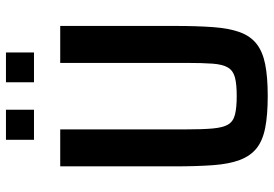

<svg xmlns="http://www.w3.org/2000/svg" viewBox="-157 -753 918 644"><g transform="rotate(-90 302.0 -431.0)"><path d="M302 8Q238 8 195 -0.5Q152 -9 126.5 -29.5Q101 -50 87.5 -85.5Q74 -121 70 -175Q66 -229 66 -305V-688H190V-267Q190 -211 193 -177Q196 -143 206 -125.5Q216 -108 239 -102Q262 -96 302 -96Q342 -96 364.5 -102Q387 -108 397.5 -125.5Q408 -143 410.5 -177Q413 -211 413 -267V-688H537V-305Q537 -229 533 -175Q529 -121 516 -85.5Q503 -50 477 -29.5Q451 -9 408.5 -0.5Q366 8 302 8ZM155 -776V-870H256V-776ZM348 -776V-870H448V-776Z"/></g></svg>

Font: Saira SemiCondensed SemiBold
Style: Regular
Weight: 600
Width: 4
Designer: Hector Gatti with collaboration of the Omnibus-Type team
Foundry: Omnibus-Type
Version: Version 1.101